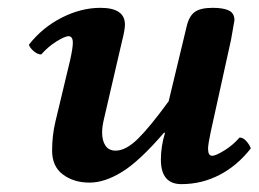

<svg xmlns="http://www.w3.org/2000/svg" viewBox="-20 -463 664 493"><path d="M403.8 -122.1H400.9Q337.9 -48.8 293.2 -21.5Q248.5 5.9 210 5.9Q169.4 5.9 141.6 -14.9Q113.8 -35.6 113.8 -76.2Q113.8 -114.7 122.1 -149.9L160.2 -309.1Q167 -339.8 167 -353Q167 -370.1 155.8 -370.1Q147 -370.1 125.2 -356.7Q103.5 -343.3 85.9 -323.2Q76.2 -323.2 66.4 -331.8Q56.6 -340.3 54.2 -348.1Q88.4 -392.1 138.2 -417.5Q188 -442.9 237.8 -442.9Q300.8 -442.9 300.8 -399.9Q300.8 -386.2 293 -356L247.1 -158.2Q242.2 -137.7 242.2 -123Q242.2 -102.1 250.7 -89.1Q259.3 -76.2 276.9 -76.2Q303.2 -76.2 334.2 -106.7Q365.2 -137.2 413.1 -203.1L459 -394Q464.8 -420.4 479.2 -431.6Q493.7 -442.9 525.9 -442.9Q554.2 -442.9 568.1 -435.8Q582 -428.7 582 -411.1Q582 -409.2 573.2 -360.8L521 -124Q514.2 -91.8 514.2 -81.1Q514.2 -63 524.9 -63Q533.7 -63 555.7 -76.4Q577.6 -89.8 595.2 -109.9Q604.5 -109.9 612.8 -100.3Q621.1 -90.8 624 -82Q589.4 -37.6 543.7 -13.9Q498 9.8 445.8 9.8Q393.1 9.8 393.1 -53.2Q393.1 -87.4 403.8 -122.1Z"/></svg>

Font: Common Serif
Style: Bold Italic
Weight: 700
Italic angle: -12°
Designer: Philipp H. Poll, Khaled Hosny
Foundry: Stefan Peev, Context Ltd.
Version: Version 1.026